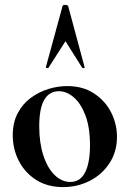

<svg xmlns="http://www.w3.org/2000/svg" viewBox="-20 -750 529 783"><path d="M237 13Q174 13 128 -16Q82 -45 57 -93.5Q32 -142 32 -198Q32 -250 52 -288Q72 -326 105 -350.5Q138 -375 177 -387Q216 -399 254 -399Q318 -399 363.5 -369Q409 -339 433 -292Q457 -245 457 -192Q457 -131 426.5 -84.5Q396 -38 346 -12.5Q296 13 237 13ZM267 -8Q307 -8 327 -47Q347 -86 347 -157Q347 -230 328.5 -279Q310 -328 281 -353Q252 -378 220 -378Q181 -378 160.5 -343Q140 -308 140 -235Q140 -167 157 -115.5Q174 -64 203 -36Q232 -8 267 -8ZM325 -476Q327 -474 322 -472.5Q317 -471 315 -474L247 -582L178 -474Q177 -471 171.5 -472.5Q166 -474 167 -476L235 -725Q236 -730 246 -730Q256 -730 258 -725Z"/></svg>

Font: Cormorant Infant Light
Style: Bold
Weight: 700
Version: Version 4.001